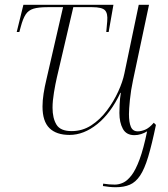

<svg xmlns="http://www.w3.org/2000/svg" viewBox="-20 -556 702 804"><path d="M465 228Q450 228 437 226.5Q424 225 411 223L412 213Q424 215 436.5 216Q449 217 461 217Q478 217 495.5 209Q513 201 530.5 178.5Q548 156 564.5 111.5Q581 67 596 -6Q585 1 571 5.5Q557 10 543 10Q509 10 494.5 -16.5Q480 -43 480 -83Q480 -93 481 -118.5Q482 -144 486 -167H484Q444 -82 387.5 -36.5Q331 9 271 9Q216 9 187 -19.5Q158 -48 158 -110Q158 -135 162.5 -164Q167 -193 175 -226L244 -526H179Q141 -526 120 -519.5Q99 -513 87.5 -495.5Q76 -478 67 -444L61 -422H50L78 -536H455L435 -422H425L429 -467Q432 -500 419.5 -513Q407 -526 366 -526H287L218 -231Q212 -205 206 -169Q200 -133 200 -105Q200 -61 216.5 -34Q233 -7 280 -7Q325 -7 362 -31Q399 -55 427.5 -93Q456 -131 475 -172.5Q494 -214 501 -249L561 -536H604L537 -220Q528 -178 524 -138Q520 -98 520 -78Q520 -44 528 -25Q536 -6 557 -6Q571 -6 588 -13Q605 -20 624 -42L633 -33Q616 49 600.5 100.5Q585 152 566.5 179.5Q548 207 523.5 217.5Q499 228 465 228Z"/></svg>

Font: Noto Serif Display ExtraLight
Style: Italic
Weight: 200
Italic angle: -12°
Designer: Monotype Design Team
Foundry: Monotype Imaging Inc.
Version: Version 2.009